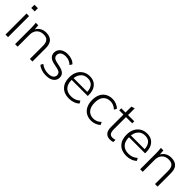

<svg xmlns="http://www.w3.org/2000/svg" viewBox="276 -1964 3235 3235"><g transform="rotate(45 1893.5 -346.0)"><path d="M83 0V-501H144V0ZM73 -624V-700H155V-624Z M311 0V-389Q311 -416 309 -444Q307 -472 303 -501H363L372 -386H360Q382 -446 431 -478Q480 -510 545 -510Q634 -510 679.5 -463Q725 -416 725 -316V0H664V-311Q664 -388 633 -422.5Q602 -457 537 -457Q461 -457 416.5 -411Q372 -365 372 -287V0Z M1051 8Q993 8 942.5 -9Q892 -26 859 -56L883 -101Q920 -71 963 -56.5Q1006 -42 1053 -42Q1117 -42 1150 -66Q1183 -90 1183 -131Q1183 -163 1162 -183Q1141 -203 1092 -213L1002 -232Q938 -247 906.5 -280Q875 -313 875 -363Q875 -406 897.5 -439Q920 -472 962 -491Q1004 -510 1061 -510Q1115 -510 1160.5 -492.5Q1206 -475 1235 -443L1209 -399Q1179 -429 1141.5 -444Q1104 -459 1062 -459Q1000 -459 968 -433.5Q936 -408 936 -366Q936 -334 956 -313.5Q976 -293 1019 -283L1109 -263Q1177 -248 1210 -217Q1243 -186 1243 -135Q1243 -91 1219 -58.5Q1195 -26 1152 -9Q1109 8 1051 8Z M1598 8Q1484 8 1417.5 -60Q1351 -128 1351 -249Q1351 -329 1380.5 -387Q1410 -445 1463 -477.5Q1516 -510 1586 -510Q1653 -510 1699 -481.5Q1745 -453 1770 -400.5Q1795 -348 1795 -276V-248H1395V-292H1757L1740 -279Q1740 -364 1701 -412.5Q1662 -461 1585 -461Q1503 -461 1457 -404.5Q1411 -348 1411 -255V-248Q1411 -148 1460.5 -96Q1510 -44 1599 -44Q1645 -44 1685 -58Q1725 -72 1762 -106L1787 -61Q1755 -28 1704 -10Q1653 8 1598 8Z M2128 8Q2057 8 2004 -23.5Q1951 -55 1922.5 -114Q1894 -173 1894 -254Q1894 -335 1923 -392.5Q1952 -450 2004.5 -480Q2057 -510 2128 -510Q2176 -510 2220.5 -492Q2265 -474 2294 -442L2269 -397Q2238 -428 2202 -442.5Q2166 -457 2130 -457Q2048 -457 2002 -405Q1956 -353 1956 -253Q1956 -153 2002 -98.5Q2048 -44 2130 -44Q2164 -44 2200.5 -58Q2237 -72 2269 -104L2294 -59Q2264 -27 2218.5 -9.5Q2173 8 2128 8Z M2579 8Q2512 8 2476.5 -32Q2441 -72 2441 -155V-452H2341V-501H2441V-641L2502 -661V-501H2650V-452H2502V-164Q2502 -101 2522 -73Q2542 -45 2586 -45Q2606 -45 2621.5 -49Q2637 -53 2648 -58V-4Q2636 1 2617 4.5Q2598 8 2579 8Z M2964 8Q2850 8 2783.5 -60Q2717 -128 2717 -249Q2717 -329 2746.5 -387Q2776 -445 2829 -477.5Q2882 -510 2952 -510Q3019 -510 3065 -481.5Q3111 -453 3136 -400.5Q3161 -348 3161 -276V-248H2761V-292H3123L3106 -279Q3106 -364 3067 -412.5Q3028 -461 2951 -461Q2869 -461 2823 -404.5Q2777 -348 2777 -255V-248Q2777 -148 2826.5 -96Q2876 -44 2965 -44Q3011 -44 3051 -58Q3091 -72 3128 -106L3153 -61Q3121 -28 3070 -10Q3019 8 2964 8Z M3292 0V-389Q3292 -416 3290 -444Q3288 -472 3284 -501H3344L3353 -386H3341Q3363 -446 3412 -478Q3461 -510 3526 -510Q3615 -510 3660.5 -463Q3706 -416 3706 -316V0H3645V-311Q3645 -388 3614 -422.5Q3583 -457 3518 -457Q3442 -457 3397.5 -411Q3353 -365 3353 -287V0Z"/></g></svg>

Font: Mulish ExtraLight Light
Style: Regular
Weight: 300
Version: Version 3.603